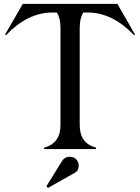

<svg xmlns="http://www.w3.org/2000/svg" viewBox="-20 -757 711 975"><path d="M334.5 39.1Q355.5 39.1 367.7 52.7Q379.9 66.4 379.9 84.5Q379.9 109.4 358.9 121.1Q358.9 121.1 223.6 197.3L215.8 188.5L294.9 61Q308.6 39.1 334.5 39.1ZM204.1 0V-7.3Q287.1 -29.3 287.1 -122.1V-615.2Q287.1 -665 268.6 -693.4H246.1Q121.1 -693.4 12.2 -580.1H4.9L95.7 -737.3H576.2L666.5 -580.1H659.2Q549.8 -693.4 425.8 -693.4H403.3Q384.8 -665 384.8 -615.2V-122.1Q384.8 -28.8 467.8 -7.3V0Z"/></svg>

Font: Modern Antiqua
Style: Book
Weight: 400
Designer: Wojciech Kalinowski "wmk69" (wmk69@o2.pl)
Foundry: Wojciech Kalinowski "wmk69" (wmk69@o2.pl)
Version: Version 3.1.0; 2021-05-28